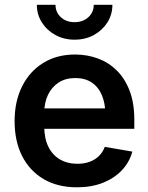

<svg xmlns="http://www.w3.org/2000/svg" viewBox="-20 -778 625 809"><path d="M304.2 11.2Q222.7 11.2 163.8 -23.4Q105 -58.1 73.2 -120.6Q41.5 -183.1 41.5 -267.6Q41.5 -350.6 73 -413.8Q104.5 -477.1 161.9 -512.7Q219.2 -548.3 296.4 -548.3Q347.2 -548.3 392.3 -531.7Q437.5 -515.1 471.9 -481.2Q506.3 -447.3 526.1 -395.8Q545.9 -344.2 545.9 -273.9V-235.4H99.1V-321.3H482.4L423.8 -296.4Q423.8 -342.3 409.4 -376.7Q395 -411.1 366.7 -430.2Q338.4 -449.2 297.4 -449.2Q255.9 -449.2 226.6 -429.9Q197.3 -410.6 181.9 -377.7Q166.5 -344.7 166.5 -304.2V-245.1Q166.5 -194.8 183.8 -159.7Q201.2 -124.5 232.7 -106.2Q264.2 -87.9 306.2 -87.9Q334.5 -87.9 357.4 -96.2Q380.4 -104.5 396.7 -120.4Q413.1 -136.2 421.4 -159.2L537.6 -139.2Q525.4 -94.2 493.2 -60.3Q460.9 -26.4 413.1 -7.6Q365.2 11.2 304.2 11.2ZM294.4 -610.8Q249.5 -610.8 213.6 -630.4Q177.7 -649.9 156.5 -683.3Q135.3 -716.8 135.3 -757.8H213.9Q213.9 -726.1 236.6 -705.3Q259.3 -684.6 294.4 -684.6Q329.1 -684.6 352.1 -705.3Q375 -726.1 375 -757.8H453.6Q453.6 -716.8 432.6 -683.6Q411.6 -650.4 375.7 -630.6Q339.8 -610.8 294.4 -610.8Z"/></svg>

Font: Inter 17pt SemiBold
Style: Regular
Weight: 600
Version: Version 4.001;git-66647c0bb